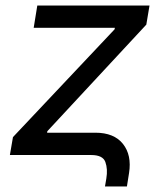

<svg xmlns="http://www.w3.org/2000/svg" viewBox="-20 -566 592 701"><path d="M363.3 114.7 368.2 85.9Q374 51.3 364.7 25.6Q355.5 0 313 0H16.1L27.3 -65.4L398.4 -459L399.4 -464.4H103L116.2 -545.9H525.9L514.2 -476.1L152.8 -86.9L151.9 -81.5H328.1Q396.5 -81.5 429 -40.5Q461.4 0.5 451.2 65.4L443.4 114.7Z"/></svg>

Font: Inter
Style: Italic
Weight: 400
Italic angle: -9.3988°
Designer: Rasmus Andersson
Foundry: rsms
Version: Version 4.001;git-66647c0bb